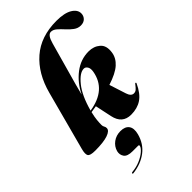

<svg xmlns="http://www.w3.org/2000/svg" viewBox="-298 -828 1199 1199"><g transform="rotate(-45 301.0 -228.5)"><path d="M536.5 -105Q507 -41.5 468.2 -15.8Q429.5 10 374.5 10Q296.5 10 279 -73L255.5 -183.5Q234 -180 210.5 -176.5Q202 -142 199.8 -118Q197.5 -94 197.5 -76Q197.5 -64.5 202.5 -57Q207.5 -49.5 207.5 -39Q207.5 -16.5 168.8 -3.2Q130 10 57 10Q12 10 3.5 -4.8Q-5 -19.5 5 -57L109.5 -448.5Q145 -582.5 232.5 -658.8Q320 -735 458.5 -735Q528 -735 564.8 -713Q601.5 -691 601.5 -658Q601.5 -636.5 586.8 -621.2Q572 -606 546 -606Q521 -606 499.8 -621.8Q478.5 -637.5 459.8 -658.5Q441 -679.5 422.8 -695.2Q404.5 -711 385.5 -711Q358 -711 342 -652Q314.5 -553 295.5 -485.5Q276.5 -418 264 -373.2Q251.5 -328.5 244 -297.5Q279 -369 337 -413.5Q395 -458 465.5 -458Q510.5 -458 541.2 -431.8Q572 -405.5 564 -350.5Q558 -307 522 -274.8Q486 -242.5 409.5 -218L445 -107.5Q456.5 -72 480.5 -72Q493.5 -72 503 -79.8Q512.5 -87.5 529 -109.5Q531.5 -113 535 -111.5Q539 -109.5 536.5 -105ZM368 -403Q331.5 -403 286.5 -347.5Q241.5 -292 213 -187.5Q373 -212.5 396.5 -347Q401 -373.5 391.8 -388.2Q382.5 -403 368 -403ZM219 177.5Q173.5 177.5 159 156.5Q144.5 135.5 151 109Q160 76 188.2 55.2Q216.5 34.5 254 34.5Q294.5 34.5 311.8 58Q329 81.5 317.5 126Q300 192.5 249.2 231Q198.5 269.5 125.5 278Q119 279 119.5 274Q120 268.5 125.5 268Q165.5 264.5 198 250.2Q230.5 236 250.8 218.2Q271 200.5 274.5 187Q277 177.5 267.5 177.5Z"/></g></svg>

Font: Fraunces 144pt S000 Black
Style: Italic
Weight: 900
Italic angle: -16°
Version: Version 1.000; ttfautohint (v1.8.3)